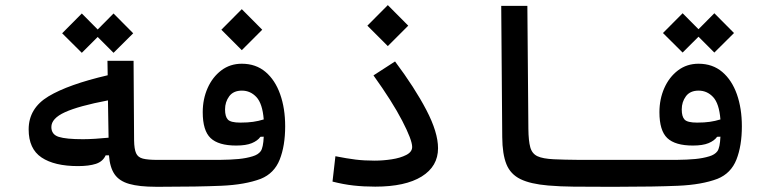

<svg xmlns="http://www.w3.org/2000/svg" viewBox="-20 -716 2970 739"><path d="M280.3 -76.7Q189.5 -76.7 139.9 -109.9Q90.3 -143.1 90.3 -217.8Q90.3 -299.3 166.7 -345.2Q243.2 -391.1 394.5 -426.3L393.6 -481.9H494.1L496.1 -175.8Q496.6 -142.6 503.7 -126.5Q510.7 -110.4 530 -105.5Q549.3 -100.6 585.9 -100.6Q606.4 -100.6 614.5 -91.1Q622.6 -81.5 622.6 -56.2Q622.6 -26.9 613.8 -12Q605 2.9 580.1 2.9Q516.1 2.9 477.5 -8.1Q439 -19 420.9 -45.4Q402.8 -71.8 399.4 -118.2H386.7Q376 -94.2 349.1 -85.4Q322.3 -76.7 280.3 -76.7ZM395.5 -329.6Q282.7 -308.1 230.2 -284.2Q177.7 -260.3 177.7 -227.1Q177.7 -198.2 206.1 -189.2Q234.4 -180.2 299.3 -180.2Q319.8 -180.2 346.9 -181.9Q374 -183.6 397.9 -186ZM417 -512.7 356 -573.7 294.9 -512.7 219.2 -587.9 294.9 -664.1 356 -602.5 417 -664.1 492.7 -587.9Z M577.6 2.9 585.4 -100.6Q622.1 -100.6 653.8 -100.6Q685.1 -100.6 712.4 -100.6Q779.8 -100.1 824.2 -100.6Q868.7 -101.1 898.4 -104Q928.2 -106.9 952.1 -114.3Q973.6 -120.6 983.4 -134Q993.2 -147.5 995.1 -189.9L982.4 -189.5Q971.7 -174.3 949.2 -165Q926.8 -155.8 889.2 -155.8Q820.8 -155.8 790.5 -184.6Q760.3 -213.4 760.3 -284.2Q760.3 -334.5 779.1 -377Q797.9 -419.4 831.8 -445.1Q865.7 -470.7 910.6 -470.7Q964.8 -470.7 1002 -439.2Q1039.1 -407.7 1058.3 -353.3Q1077.6 -298.8 1077.6 -230Q1077.6 -154.8 1056.6 -101.8Q1035.6 -48.8 983.9 -27.8Q923.3 -4.9 832 -1Q740.7 2.9 602.5 2.9Q596.2 2.9 590.3 2.9Q584 2.9 577.6 2.9ZM995.1 -256.3Q990.2 -317.4 967 -342.3Q943.8 -367.2 911.1 -367.2Q878.4 -367.2 862.3 -345.5Q846.2 -323.7 846.2 -294.9Q846.2 -267.1 857.2 -255.6Q868.2 -244.1 905.3 -244.1Q933.6 -244.1 954.1 -247.1Q974.6 -250 995.1 -256.3ZM910.6 -522.9 832 -601.6 910.6 -680.7 989.3 -601.6Z M1424.3 2.4Q1379.4 2.4 1340.6 -2Q1301.8 -6.3 1259.8 -17.1L1271 -114.7Q1314.9 -106 1348.4 -101.8Q1381.8 -97.7 1421.9 -97.7Q1454.1 -97.7 1487.5 -102.8Q1521 -107.9 1543.7 -119.6Q1566.4 -131.3 1566.4 -150.4Q1566.4 -177.2 1528.1 -251.2Q1489.7 -325.2 1417.5 -425.8L1500.5 -479.5Q1576.2 -378.4 1621.1 -292.5Q1666 -206.5 1666 -145.5Q1666 -75.7 1603 -36.6Q1540 2.4 1424.3 2.4ZM1472.7 -538.6 1394 -617.2 1472.7 -696.3 1551.3 -617.2Z M2337.9 2.9Q2328.1 2.9 2318.8 2.9Q2309.6 2.9 2300.3 2.9Q2238.8 2.9 2188 2.4Q2137.2 2 2089.8 -2Q2021.5 -7.8 1983.2 -26.6Q1944.8 -45.4 1929.2 -84Q1913.6 -122.6 1913.1 -188.5L1909.2 -693.4H2009.8L2013.7 -220.2Q2014.2 -173.8 2021 -149.2Q2027.8 -124.5 2048.6 -114.7Q2069.3 -105 2111.8 -103Q2154.3 -101.1 2199.7 -100.8Q2245.1 -100.6 2305.7 -100.6Q2314.9 -100.6 2324.7 -100.6Q2334 -100.6 2343.8 -100.6Q2370.6 -100.6 2370.6 -54.2Q2370.6 -22.9 2361.8 -10Q2353 2.9 2337.9 2.9Z M2335.4 2.9 2343.3 -100.6Q2379.9 -100.6 2411.6 -100.6Q2442.9 -100.6 2470.2 -100.6Q2537.6 -100.1 2582 -100.6Q2626.5 -101.1 2656.2 -104Q2686 -106.9 2710 -114.3Q2731.4 -120.6 2741.2 -134Q2751 -147.5 2752.9 -189.9L2740.2 -189.5Q2729.5 -174.3 2707 -165Q2684.6 -155.8 2647 -155.8Q2578.6 -155.8 2548.3 -184.6Q2518.1 -213.4 2518.1 -284.2Q2518.1 -334.5 2536.9 -377Q2555.7 -419.4 2589.6 -445.1Q2623.5 -470.7 2668.5 -470.7Q2722.7 -470.7 2759.8 -439.2Q2796.9 -407.7 2816.2 -353.3Q2835.4 -298.8 2835.4 -230Q2835.4 -154.8 2814.5 -101.8Q2793.5 -48.8 2741.7 -27.8Q2681.2 -4.9 2589.8 -1Q2498.5 2.9 2360.4 2.9Q2354 2.9 2348.1 2.9Q2341.8 2.9 2335.4 2.9ZM2752.9 -256.3Q2748 -317.4 2724.9 -342.3Q2701.7 -367.2 2668.9 -367.2Q2636.2 -367.2 2620.1 -345.5Q2604 -323.7 2604 -294.9Q2604 -267.1 2615 -255.6Q2626 -244.1 2663.1 -244.1Q2691.4 -244.1 2711.9 -247.1Q2732.4 -250 2752.9 -256.3ZM2729.5 -513.7 2668.5 -574.7 2607.4 -513.7 2531.7 -588.9 2607.4 -665 2668.5 -603.5 2729.5 -665 2805.2 -588.9Z"/></svg>

Font: CaskaydiaMono NF
Style: Regular
Weight: 400
Designer: Aaron Bell
Foundry: Saja Typeworks
Version: Version 2111.001; ttfautohint (v1.8.4);Nerd Fonts 3.1.1